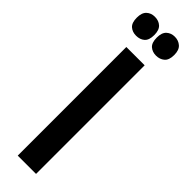

<svg xmlns="http://www.w3.org/2000/svg" viewBox="-254 -665 660 660"><g transform="rotate(45 76.0 -335.5)"><path d="M31 0V-528H120V0ZM124 -579Q106 -579 94 -589.5Q82 -600 82 -625Q82 -649 94 -660Q106 -671 124 -671Q142 -671 154.5 -660Q167 -649 167 -625Q167 -600 154.5 -589.5Q142 -579 124 -579ZM27 -579Q9 -579 -3 -589.5Q-15 -600 -15 -625Q-15 -649 -3 -660Q9 -671 27 -671Q46 -671 58 -660Q70 -649 70 -625Q70 -600 58 -589.5Q46 -579 27 -579Z"/></g></svg>

Font: Bricolage Grotesque 96pt Condensed
Style: Regular
Weight: 400
Width: 3
Designer: Mathieu Triay
Foundry: Atelier Triay
Version: Version 1.001; ttfautohint (v1.8.4.7-5d5b);gftools[0.9.33.de